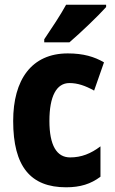

<svg xmlns="http://www.w3.org/2000/svg" viewBox="-20 -837 487 816"><path d="M431 -807V-817H261C237 -773 201 -719 168 -670V-657H275C324 -699 399 -771 431 -807ZM261 -41C321 -41 366 -55 407 -86V-215C366 -184 326 -168 278 -168C221 -168 190 -219 190 -323C190 -428 220 -484 275 -484C310 -484 342 -473 380 -452L422 -572C381 -596 334 -610 268 -610C114 -610 36 -498 36 -323C36 -129 110 -41 261 -41Z"/></svg>

Font: Noto Sans Tamil UI Condensed ExtraBold
Style: Regular
Weight: 800
Width: 3
Designer: Jelle Bosma - Monotype Design Team
Foundry: Monotype Imaging Inc.
Version: Version 2.004